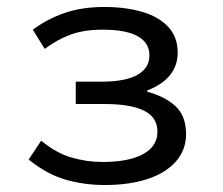

<svg xmlns="http://www.w3.org/2000/svg" viewBox="-20 -518 640 550"><path d="M280 12Q221 12 167.5 -3.5Q114 -19 62 -61L98 -115Q140 -80 184 -67Q228 -54 273 -54Q349 -54 390 -76.5Q431 -99 431 -141Q431 -182 392.5 -201Q354 -220 281 -220H197V-284H269Q339 -284 373.5 -303.5Q408 -323 408 -359Q408 -396 374 -414.5Q340 -433 274 -433Q222 -433 184 -419.5Q146 -406 108 -378L74 -433Q116 -464 165.5 -481Q215 -498 279 -498Q340 -498 387.5 -484Q435 -470 462 -441Q489 -412 489 -367Q489 -331 467.5 -303.5Q446 -276 402 -259V-255Q452 -242 482.5 -214Q513 -186 513 -134Q513 -88 483.5 -55Q454 -22 402 -5Q350 12 280 12Z"/></svg>

Font: Source Code Variable
Style: Regular
Weight: 400
Monospace: yes
Designer: Paul D. Hunt, Teo Tuominen
Foundry: Adobe Systems Incorporated
Version: Version 1.010;hotconv 1.0.106;makeotfexe 2.5.65593